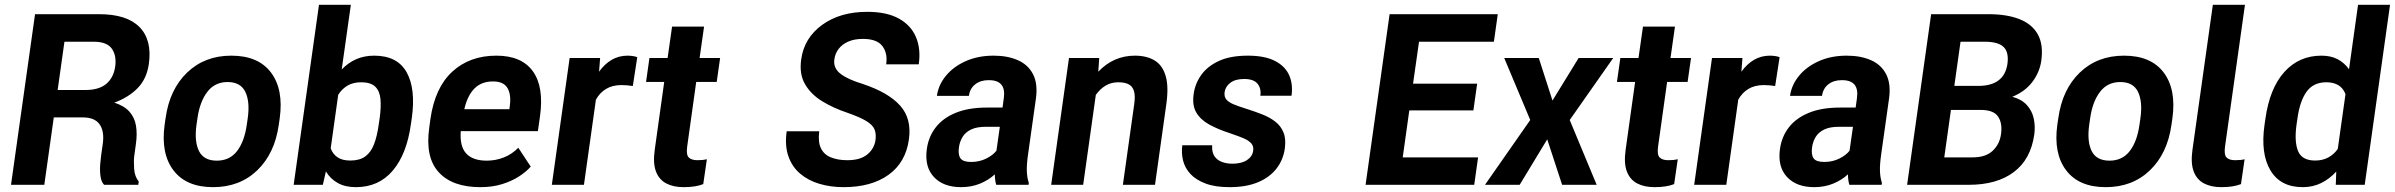

<svg xmlns="http://www.w3.org/2000/svg" viewBox="-20 -770 9978 800"><path d="M539.6 -121.6Q536.6 -102.1 538.8 -67.9Q541 -33.7 558.1 -14.2L556.2 0H413.6Q401.4 -13.2 398.4 -37.8Q395.5 -62.5 397.7 -87.2Q399.9 -111.8 401.4 -122.6L408.2 -170.4Q415.5 -223.1 395 -252Q374.5 -280.8 325.2 -280.8H204.1L164.6 0H25.9L126 -710.9H393.1Q508.8 -710.9 561.5 -657Q614.3 -603 600.1 -502.9Q591.3 -441.9 554 -403.3Q516.6 -364.7 456.5 -342.3Q497.6 -329.1 519.3 -304.7Q541 -280.3 546.6 -246.3Q552.2 -212.4 546.4 -171.4ZM335.9 -395Q392.6 -395 422.9 -420.7Q453.1 -446.3 460 -492.2Q466.3 -538.6 445.8 -567.4Q425.3 -596.2 370.1 -596.2H248.5L220.2 -395Z M669.9 -277.3Q686.5 -397.5 759.8 -467.8Q833 -538.1 943.8 -538.1Q1056.2 -538.1 1109.1 -467.8Q1162.1 -397.5 1145.5 -277.3L1141.6 -250.5Q1125 -130.9 1052 -60.5Q979 9.8 867.7 9.8Q755.9 9.8 702.6 -60.5Q649.4 -130.9 666 -250.5ZM798.8 -250.5Q789.1 -180.7 809.1 -140.6Q829.1 -100.6 883.3 -100.6Q937 -100.6 967.8 -140.6Q998.5 -180.7 1008.3 -250.5L1012.2 -277.3Q1022 -346.2 1002.2 -387.2Q982.4 -428.2 928.2 -428.2Q875 -428.2 843.8 -387.2Q812.5 -346.2 802.7 -277.3Z M1539.1 -538.1Q1635.3 -538.1 1674.1 -469.2Q1712.9 -400.4 1695.8 -277.8L1691.9 -251.5Q1674.8 -127.9 1616.5 -59.1Q1558.1 9.8 1462.9 9.8Q1418 9.8 1387.2 -7.6Q1356.4 -24.9 1337.9 -55.7L1325.2 0H1203.6L1309.1 -750H1441.9L1403.8 -480.5Q1430.2 -508.3 1463.9 -523.2Q1497.6 -538.1 1539.1 -538.1ZM1558.1 -251.5 1562 -277.8Q1568.4 -324.2 1565.2 -357.7Q1562 -391.1 1543.2 -409.2Q1524.4 -427.2 1484.9 -427.2Q1452.1 -427.2 1428.5 -413.6Q1404.8 -399.9 1389.2 -375L1357.9 -151.9Q1366.7 -127.9 1386.5 -114.5Q1406.2 -101.1 1439.5 -101.1Q1478.5 -101.1 1502 -118.2Q1525.4 -135.3 1538.3 -168.7Q1551.3 -202.1 1558.1 -251.5Z M2230 -285.6 2221.2 -223.6H1899.9Q1895 -160.2 1922.6 -130.4Q1950.2 -100.6 2007.8 -100.6Q2045.4 -100.6 2079.3 -114Q2113.3 -127.4 2139.6 -154.3L2191.4 -75.7Q2171.9 -53.7 2141.8 -34.4Q2111.8 -15.1 2071.8 -2.7Q2031.7 9.8 1981.4 9.8Q1864.7 9.8 1807.9 -52.5Q1751 -114.7 1768.6 -238.3L1773.4 -273.9Q1792 -404.8 1864.5 -471.4Q1937 -538.1 2048.3 -538.1Q2153.3 -538.1 2200.2 -473.1Q2247.1 -408.2 2230 -285.6ZM2102.5 -314.9 2104 -327.1Q2110.8 -375 2094.7 -402.8Q2078.6 -430.7 2034.2 -430.7Q1986.3 -430.7 1957 -401.4Q1927.7 -372.1 1914.6 -314.9Z M2594.7 -538.1Q2605 -538.1 2616.7 -536.4Q2628.4 -534.7 2635.3 -531.7L2616.7 -411.6Q2592.3 -415.5 2569.3 -415.5Q2531.7 -415.5 2505.1 -399.4Q2478.5 -383.3 2462.9 -354.5L2413.1 0H2279.3L2353.5 -528.3H2480.5L2476.1 -471.2Q2499 -503.4 2528.8 -520.8Q2558.6 -538.1 2594.7 -538.1Z M2885.7 -102.5Q2909.2 -102.5 2925.3 -106.4L2910.2 -2.9Q2878.9 9.8 2828.1 9.8Q2785.6 9.8 2755.9 -5.9Q2726.1 -21.5 2713.1 -55.7Q2700.2 -89.8 2708 -145.5L2747.6 -428.7H2671.9L2686 -528.3H2761.7L2780.3 -659.2H2913.6L2895 -528.3H2980.5L2966.3 -428.7H2880.9L2843.3 -159.7Q2838.4 -125 2849.9 -113.8Q2861.3 -102.5 2885.7 -102.5Z M3511.7 -299.8Q3451.7 -319.8 3405 -348.6Q3358.4 -377.4 3334 -419.7Q3309.6 -461.9 3318.4 -522.9Q3330.6 -611.8 3405.5 -666.3Q3480.5 -720.7 3593.3 -720.7Q3674.8 -720.7 3725.3 -692.6Q3775.9 -664.6 3796.6 -615.2Q3817.4 -565.9 3808.1 -502H3672.4Q3679.2 -548.3 3656.5 -578.1Q3633.8 -607.9 3575.7 -607.9Q3539.1 -607.9 3513.7 -596.4Q3488.3 -585 3473.9 -565.7Q3459.5 -546.4 3456.5 -522.9Q3451.2 -486.8 3481.7 -462.9Q3512.2 -439 3575.7 -419.9Q3682.1 -384.3 3730.7 -329.8Q3779.3 -275.4 3767.1 -189Q3753.9 -93.3 3682.4 -41.7Q3610.8 9.8 3494.6 9.8Q3440.4 9.8 3393.8 -4.2Q3347.2 -18.1 3313.7 -46.6Q3280.3 -75.2 3264.9 -119.1Q3249.5 -163.1 3257.8 -223.1H3393.6Q3387.7 -179.2 3400.4 -152.6Q3413.1 -126 3441.9 -114.3Q3470.7 -102.5 3510.7 -102.5Q3564.9 -102.5 3593.8 -126.5Q3622.6 -150.4 3627.9 -186Q3631.3 -211.9 3624 -230.5Q3616.7 -249 3590.1 -265.4Q3563.5 -281.7 3511.7 -299.8Z M4263.7 -127.9Q4257.3 -83.5 4258.5 -55.7Q4259.8 -27.8 4266.6 -8.3L4265.6 0H4130.9Q4125.5 -18.1 4125 -43.5Q4099.1 -19.5 4063.5 -4.9Q4027.8 9.8 3984.4 9.8Q3910.6 9.8 3871.1 -32.7Q3831.5 -75.2 3841.8 -149.4Q3849.1 -201.2 3879.2 -239.7Q3909.2 -278.3 3962.4 -300Q4015.6 -321.8 4091.8 -321.8H4157.2L4162.6 -361.3Q4173.3 -437 4098.6 -436Q4065.4 -436 4043.2 -418.5Q4021 -400.9 4017.1 -370.6H3883.8Q3890.1 -416.5 3921.6 -454.6Q3953.1 -492.7 4004.2 -515.4Q4055.2 -538.1 4120.1 -538.1Q4178.2 -538.1 4220.9 -519.3Q4263.7 -500.5 4284.2 -460.9Q4304.7 -421.4 4296.4 -359.9ZM4026.4 -95.2Q4061 -95.2 4089.4 -109.4Q4117.7 -123.5 4131.8 -142.1L4146 -241.7H4086.9Q4049.8 -241.7 4026.4 -230.5Q4002.9 -219.2 3991 -200Q3979 -180.7 3975.6 -156.2Q3971.2 -125.5 3981.9 -110.4Q3992.7 -95.2 4026.4 -95.2Z M4709 -538.1Q4756.8 -538.1 4789.8 -518.8Q4822.8 -499.5 4836.4 -455.3Q4850.1 -411.1 4839.8 -336.9L4792.5 0H4658.7L4706.1 -337.4Q4710.9 -372.1 4704.6 -391.6Q4698.2 -411.1 4681.9 -419.2Q4665.5 -427.2 4639.6 -427.2Q4609.9 -427.2 4586.4 -413.1Q4563 -398.9 4545.9 -374.5L4493.2 0H4359.9L4434.1 -528.3H4560.1L4556.2 -471.2Q4619.6 -538.1 4709 -538.1Z M5106.4 -214.4Q5054.7 -231 5018.3 -251.2Q4981.9 -271.5 4964.4 -301.5Q4946.8 -331.5 4953.6 -378.4Q4959.5 -421.9 4985.6 -458.3Q5011.7 -494.6 5059.6 -516.4Q5107.4 -538.1 5179.2 -538.1Q5249 -538.1 5291.5 -516.6Q5334 -495.1 5351.1 -457.5Q5368.2 -419.9 5361.3 -371.1H5231.4Q5235.8 -401.4 5219.7 -421.1Q5203.6 -440.9 5164.1 -440.9Q5127 -440.9 5106.4 -425Q5085.9 -409.2 5082.5 -386.2Q5080.1 -367.2 5089.6 -355.7Q5099.1 -344.2 5119.4 -335.7Q5139.6 -327.1 5169.4 -317.9Q5171.4 -316.9 5173.8 -316.4Q5176.3 -315.9 5178.7 -314.9Q5210.9 -304.7 5241 -292.7Q5271 -280.8 5293.7 -263.2Q5316.4 -245.6 5327.6 -218.8Q5338.9 -191.9 5333.5 -151.4Q5326.7 -103.5 5298.3 -67.1Q5270 -30.8 5221.2 -10.5Q5172.4 9.8 5103 9.8Q5043 9.8 5002.9 -5.4Q4962.9 -20.5 4939.9 -45.4Q4917 -70.3 4909.4 -101.3Q4901.9 -132.3 4906.2 -164.6H5030.8Q5028.8 -136.7 5039.8 -119.9Q5050.8 -103 5070.8 -95.5Q5090.8 -87.9 5115.2 -87.9Q5152.8 -87.9 5175.5 -102.8Q5198.2 -117.7 5201.7 -142.1Q5204.1 -160.6 5193.6 -172.6Q5183.1 -184.6 5162.1 -193.6Q5141.1 -202.6 5111.8 -212.4Q5108.9 -213.4 5106.4 -214.4Z M5824.7 -114.3H6138.7L6122.6 0H5669.9L5770 -710.9H6220.7L6204.6 -596.2H5892.6L5867.7 -421.4H6134.8L6119.1 -310.1H5852.1Z M6448.7 -351.1 6557.6 -528.3H6701.7L6520.5 -270L6632.8 0H6488.8L6426.8 -189.5L6312 0H6167.5L6356 -270L6247.6 -528.3H6391.6Z M6931.2 -102.5Q6954.6 -102.5 6970.7 -106.4L6955.6 -2.9Q6924.3 9.8 6873.5 9.8Q6831.1 9.8 6801.3 -5.9Q6771.5 -21.5 6758.5 -55.7Q6745.6 -89.8 6753.4 -145.5L6793 -428.7H6717.3L6731.4 -528.3H6807.1L6825.7 -659.2H6959L6940.4 -528.3H7025.9L7011.7 -428.7H6926.3L6888.7 -159.7Q6883.8 -125 6895.3 -113.8Q6906.7 -102.5 6931.2 -102.5Z M7354.5 -538.1Q7364.7 -538.1 7376.5 -536.4Q7388.2 -534.7 7395 -531.7L7376.5 -411.6Q7352.1 -415.5 7329.1 -415.5Q7291.5 -415.5 7264.9 -399.4Q7238.3 -383.3 7222.7 -354.5L7172.9 0H7039.1L7113.3 -528.3H7240.2L7235.8 -471.2Q7258.8 -503.4 7288.6 -520.8Q7318.4 -538.1 7354.5 -538.1Z M7818.4 -127.9Q7812 -83.5 7813.2 -55.7Q7814.5 -27.8 7821.3 -8.3L7820.3 0H7685.5Q7680.2 -18.1 7679.7 -43.5Q7653.8 -19.5 7618.2 -4.9Q7582.5 9.8 7539.1 9.8Q7465.3 9.8 7425.8 -32.7Q7386.2 -75.2 7396.5 -149.4Q7403.8 -201.2 7433.8 -239.7Q7463.9 -278.3 7517.1 -300Q7570.3 -321.8 7646.5 -321.8H7711.9L7717.3 -361.3Q7728 -437 7653.3 -436Q7620.1 -436 7597.9 -418.5Q7575.7 -400.9 7571.8 -370.6H7438.5Q7444.8 -416.5 7476.3 -454.6Q7507.8 -492.7 7558.8 -515.4Q7609.9 -538.1 7674.8 -538.1Q7732.9 -538.1 7775.6 -519.3Q7818.4 -500.5 7838.9 -460.9Q7859.4 -421.4 7851.1 -359.9ZM7581.1 -95.2Q7615.7 -95.2 7644 -109.4Q7672.4 -123.5 7686.5 -142.1L7700.7 -241.7H7641.6Q7604.5 -241.7 7581.1 -230.5Q7557.6 -219.2 7545.7 -200Q7533.7 -180.7 7530.3 -156.2Q7525.9 -125.5 7536.6 -110.4Q7547.4 -95.2 7581.1 -95.2Z M8364.7 -366.7Q8403.3 -356.4 8425 -332.5Q8446.8 -308.6 8453.9 -276.4Q8460.9 -244.1 8456.1 -209Q8441.4 -106 8370.8 -53Q8300.3 0 8183.6 0H7926.3L8026.4 -710.9H8265.1Q8342.8 -710.9 8395.3 -689.9Q8447.8 -668.9 8471.2 -626.2Q8494.6 -583.5 8485.4 -517.1Q8478.5 -468.8 8448.2 -428.7Q8418 -388.7 8364.7 -366.7ZM8249 -596.2H8148.9L8123 -412.1H8223.1Q8330.1 -412.1 8344.2 -502.9Q8351.1 -552.2 8328.4 -574.2Q8305.7 -596.2 8249 -596.2ZM8199.7 -114.3Q8253.4 -114.3 8282.5 -141.4Q8311.5 -168.5 8317.4 -210Q8324.2 -256.3 8305.4 -284.2Q8286.6 -312 8232.9 -312H8108.9L8081.1 -114.3Z M8556.2 -277.3Q8572.8 -397.5 8646 -467.8Q8719.2 -538.1 8830.1 -538.1Q8942.4 -538.1 8995.4 -467.8Q9048.3 -397.5 9031.7 -277.3L9027.8 -250.5Q9011.2 -130.9 8938.2 -60.5Q8865.2 9.8 8753.9 9.8Q8642.1 9.8 8588.9 -60.5Q8535.6 -130.9 8552.2 -250.5ZM8685.1 -250.5Q8675.3 -180.7 8695.3 -140.6Q8715.3 -100.6 8769.5 -100.6Q8823.2 -100.6 8854 -140.6Q8884.8 -180.7 8894.5 -250.5L8898.4 -277.3Q8908.2 -346.2 8888.4 -387.2Q8868.7 -428.2 8814.5 -428.2Q8761.2 -428.2 8730 -387.2Q8698.7 -346.2 8689 -277.3Z M9334 -750 9251 -159.7Q9246.1 -125 9257.3 -113.8Q9268.6 -102.5 9293 -102.5Q9317.4 -102.5 9332.5 -106.4L9317.4 -2.9Q9286.1 9.8 9235.4 9.8Q9192.9 9.8 9163.1 -5.9Q9133.3 -21.5 9120.4 -55.7Q9107.4 -89.8 9115.2 -145.5L9200.2 -750Z M9805.2 -750H9938.5L9833 0H9712.4L9714.4 -55.2Q9686.5 -24.4 9651.6 -7.3Q9616.7 9.8 9574.7 9.8Q9481.9 9.8 9440.2 -60.1Q9398.4 -129.9 9415.5 -250L9419.4 -276.4Q9437 -401.9 9498 -470Q9559.1 -538.1 9652.8 -538.1Q9691.9 -538.1 9720.2 -523.2Q9748.5 -508.3 9767.6 -481.4ZM9626.5 -101.1Q9657.7 -101.1 9681.4 -114Q9705.1 -127 9720.7 -149.4L9752.9 -377.9Q9733.9 -427.2 9672.9 -427.2Q9619.1 -427.2 9590.8 -387.9Q9562.5 -348.6 9552.7 -276.4L9548.8 -250Q9539.1 -179.2 9555.4 -140.1Q9571.8 -101.1 9626.5 -101.1Z"/></svg>

Font: Robert Sans ExtraBold
Style: Italic
Weight: 800
Italic angle: -8°
Designer: Christian Robertson (extended by Adam Twardoch)
Foundry: Google
Version: Version 12.135;April 2, 2019;FontCreator 11.5.0.2425 64-bit;